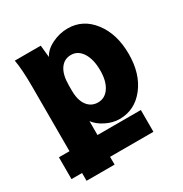

<svg xmlns="http://www.w3.org/2000/svg" viewBox="-182 -661 947 991"><g transform="rotate(-30 291.5 -165.0)"><path d="M-13.2 153.8V23.9H49.8V-359.9Q49.8 -462.9 39.1 -522H193.8Q194.3 -515.6 197 -489.5Q199.7 -463.4 201.2 -450.2Q218.3 -484.9 263.4 -507.3Q308.6 -529.8 357.9 -529.8Q448.7 -529.8 507.3 -453.4Q565.9 -377 565.9 -257.8Q565.9 -140.1 507.3 -65.2Q448.7 9.8 357.9 9.8Q317.9 9.8 277.6 -10.3Q237.3 -30.3 216.8 -59.1V23.9H475.1V153.8H216.8V200.2H49.8V153.8ZM216.8 -272V-242.2Q216.8 -183.1 240.7 -151.6Q264.6 -120.1 304.2 -120.1Q345.7 -120.1 370.8 -157.2Q396 -194.3 396 -257.8Q396 -324.2 370.8 -363.5Q345.7 -402.8 304.2 -402.8Q263.7 -402.8 240.2 -369.1Q216.8 -335.4 216.8 -272Z"/></g></svg>

Font: LT Superior Black
Style: Regular
Weight: 900
Designer: Daniel Lyons
Foundry: LyonsType
Version: Version 2.005